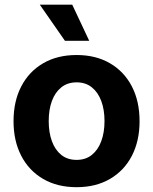

<svg xmlns="http://www.w3.org/2000/svg" viewBox="-20 -779 646 810"><path d="M303.2 10.7Q221.7 10.7 161.9 -24.2Q102.1 -59.1 69.6 -121.8Q37.1 -184.6 37.1 -267.6Q37.1 -351.6 69.6 -414.3Q102.1 -477.1 161.9 -512Q221.7 -546.9 303.2 -546.9Q384.3 -546.9 444.1 -512Q503.9 -477.1 536.4 -414.3Q568.8 -351.6 568.8 -267.6Q568.8 -184.6 536.4 -121.8Q503.9 -59.1 444.1 -24.2Q384.3 10.7 303.2 10.7ZM303.2 -104.5Q341.3 -104.5 367.4 -125.5Q393.6 -146.5 407.2 -183.3Q420.9 -220.2 420.9 -268.1Q420.9 -316.4 407.2 -353Q393.6 -389.6 367.4 -410.6Q341.3 -431.6 303.2 -431.6Q265.1 -431.6 238.8 -410.6Q212.4 -389.6 199 -353Q185.5 -316.4 185.5 -268.1Q185.5 -220.2 199 -183.3Q212.4 -146.5 238.5 -125.5Q264.6 -104.5 303.2 -104.5ZM253.9 -606.9 147.9 -759.3H284.7L356.4 -606.9Z"/></svg>

Font: Inter 18pt
Style: Bold
Weight: 700
Designer: Rasmus Andersson
Foundry: rsms
Version: Version 4.001;git-66647c0bb